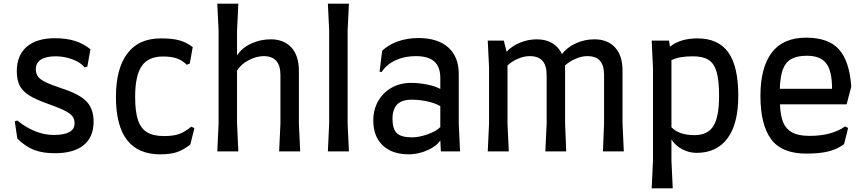

<svg xmlns="http://www.w3.org/2000/svg" viewBox="-20 -820 4681 1040"><path d="M74 -69 60 -163 74 -167Q171 -89 271 -89Q384 -89 384 -152Q384 -175 372 -190.5Q360 -206 329 -221.5Q298 -237 236 -259Q171 -282 135.5 -305Q100 -328 85.5 -358.5Q71 -389 71 -435Q71 -520 124.5 -566.5Q178 -613 278 -613Q339 -613 385.5 -598.5Q432 -584 470 -553L453 -459L438 -455Q417 -482 372.5 -498.5Q328 -515 282 -515Q229 -515 201.5 -497Q174 -479 174 -446Q174 -421 186 -405Q198 -389 228 -374.5Q258 -360 318 -340Q411 -310 449 -270Q487 -230 487 -161Q487 -78 433.5 -34Q380 10 276 10Q211 10 164.5 -8Q118 -26 74 -69Z M608 -295Q608 -448 669.5 -530Q731 -612 851 -612Q914 -612 951.5 -601.5Q989 -591 1024 -565L1008 -476L992 -469Q968 -493 938 -503.5Q908 -514 863 -514Q783 -514 747.5 -462Q712 -410 712 -295Q712 -217 727 -171Q742 -125 776 -104Q810 -83 868 -83Q919 -83 950 -94Q981 -105 1016 -134L1033 -126L1011 -37Q972 -7 937 4.5Q902 16 848 16Q608 16 608 -295Z M1499 -150V-414Q1499 -516 1408 -516Q1370 -516 1328 -494.5Q1286 -473 1264 -438V-150L1271 0H1157L1164 -150V-655L1157 -800H1271L1264 -655V-520Q1291 -561 1340.5 -584Q1390 -607 1447 -607Q1518 -607 1558.5 -562.5Q1599 -518 1599 -437V-150L1606 0H1492Z M1763 -150V-655L1756 -800H1870L1863 -655V-150L1870 0H1756Z M2205 -371Q2250 -371 2294.5 -362Q2339 -353 2365 -338V-397Q2365 -458 2332.5 -487Q2300 -516 2232 -516Q2171 -516 2122.5 -493.5Q2074 -471 2047 -430L2036 -432L2050 -545Q2084 -578 2135.5 -596Q2187 -614 2247 -614Q2350 -614 2407.5 -563.5Q2465 -513 2465 -419V-149L2472 0H2368L2365 -60Q2347 -30 2297 -7Q2247 16 2195 16Q2104 16 2053 -32.5Q2002 -81 2002 -167Q2002 -226 2028.5 -272.5Q2055 -319 2101.5 -345Q2148 -371 2205 -371ZM2211 -76Q2250 -76 2297.5 -93Q2345 -110 2365 -132V-245Q2341 -260 2298 -270Q2255 -280 2211 -280Q2156 -280 2131 -254Q2106 -228 2106 -176Q2106 -122 2129.5 -99Q2153 -76 2211 -76Z M3252 -150V-414Q3252 -466 3230 -491Q3208 -516 3161 -516Q3132 -516 3098.5 -502Q3065 -488 3040 -465Q3041 -456 3041 -437V-150L3047 0H2934L2941 -150V-414Q2941 -465 2918.5 -490.5Q2896 -516 2849 -516Q2820 -516 2787 -502.5Q2754 -489 2729 -465V-150L2736 0H2622L2629 -150V-455L2622 -600H2709L2724 -540Q2753 -571 2797 -589Q2841 -607 2888 -607Q2936 -607 2971 -586.5Q3006 -566 3024 -527Q3052 -564 3099.5 -585.5Q3147 -607 3200 -607Q3271 -607 3311.5 -563Q3352 -519 3352 -437V-150L3359 0H3246Z M3979 -301Q3979 -149 3920.5 -70.5Q3862 8 3753 8Q3712 8 3674.5 -12Q3637 -32 3617 -65V50L3624 200H3510L3517 50V-451L3510 -600H3604L3609 -567Q3665 -612 3758 -612Q3870 -612 3924.5 -537Q3979 -462 3979 -301ZM3875 -301Q3875 -385 3861.5 -431Q3848 -477 3817.5 -496Q3787 -515 3733 -515Q3658 -515 3617 -494V-131Q3657 -88 3742 -88Q3813 -88 3844 -137Q3875 -186 3875 -301Z M4099 -301Q4099 -453 4160 -534.5Q4221 -616 4347 -616Q4466 -616 4523.5 -553.5Q4581 -491 4591 -351L4566 -255H4205Q4207 -193 4222.5 -156.5Q4238 -120 4272 -102Q4306 -84 4366 -84Q4427 -84 4475.5 -97.5Q4524 -111 4557 -135L4574 -127L4552 -39Q4515 -12 4468 0Q4421 12 4347 12Q4214 12 4156.5 -66.5Q4099 -145 4099 -301ZM4487 -339Q4487 -435 4455.5 -476.5Q4424 -518 4351 -518Q4298 -518 4266.5 -500.5Q4235 -483 4220.5 -444Q4206 -405 4204 -339Z"/></svg>

Font: Farro
Style: Regular
Weight: 400
Designer: Aceler Chua
Foundry: Grayscale Limited
Version: Version 1.101